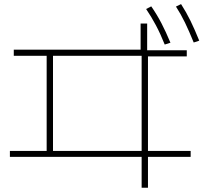

<svg xmlns="http://www.w3.org/2000/svg" viewBox="-20 -838 978 918"><path d="M657.2 -87.9H27.3V-116.2H203.1V-571.3H45.9V-600.6H652.3V-725.6H683.6V-597.7H873V-568.4H687.5V-116.2H891.6V-87.9H687.5V59.6H657.2ZM657.2 -116.2V-571.3H233.4V-116.2ZM678.7 -794.9 703.1 -807.6Q730 -769 751.7 -727.3Q773.4 -685.5 794.9 -633.8L767.6 -625Q747.1 -676.3 725.6 -716.8Q704.1 -757.3 678.7 -794.9ZM821.3 -806.6 845.7 -818.4Q870.6 -779.8 890.9 -738.3Q911.1 -696.8 932.6 -643.6L906.2 -634.8Q883.8 -689.9 864.3 -730.2Q844.7 -770.5 821.3 -806.6Z"/></svg>

Font: Pretendard Thin
Style: Regular
Weight: 100
Designer: Base glyphs from Inter by Rasmus Andersson; Hangeul glyphs from Noto Sans CJK(Source Han Sans) by Jang Soo-young and Kan
Foundry: Kil Hyung-jin
Version: Version 1.309